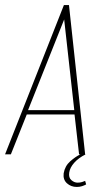

<svg xmlns="http://www.w3.org/2000/svg" viewBox="-38 -611 410 760"><path d="M-18 0 215 -591H235L299 0H275L257 -158H68L5 0ZM73 -175H256L216 -534ZM266 129Q243 129 227 114.5Q211 100 214 75Q219 46 240 27.5Q261 9 280 0H301Q273 14 256 33Q239 52 236 72Q233 92 244.5 102Q256 112 269 112Q279 112 287 109.5Q295 107 299 105L303 119Q296 123 286.5 126Q277 129 266 129Z"/></svg>

Font: Alumni Sans Thin
Style: Italic
Weight: 100
Italic angle: -8°
Designer: Robert E. Leuschke
Foundry: Robert E. Leuschke
Version: Version 1.016